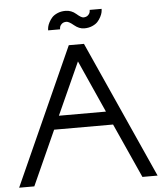

<svg xmlns="http://www.w3.org/2000/svg" viewBox="-59 -944 839 996"><g transform="rotate(-5 360.5 -446.5)"><path d="M409 -794Q382 -794 357 -815Q332 -836 319 -836Q303 -836 294 -827Q285 -818 284 -809L283 -800H221Q221 -808 223 -818Q225 -828 232 -841.5Q239 -855 249 -866Q259 -877 277.5 -885Q296 -893 319 -893Q350 -893 374 -872Q398 -851 409 -851Q425 -851 434 -860Q443 -869 444 -878L445 -887H507Q507 -879 505 -869Q503 -859 496 -845.5Q489 -832 479 -821Q469 -810 450.5 -802Q432 -794 409 -794ZM0 0 321 -714H400L721 0H642L514 -284H207L79 0ZM483 -354 361 -626 238 -354Z"/></g></svg>

Font: Arcon
Style: Regular
Weight: 400
Designer: M. Zarth
Foundry: martin zarth - visuelle & digitale kommunikation
Version: Version 1.131;PS 001.131;hotconv 1.0.70;makeotf.lib2.5.58329